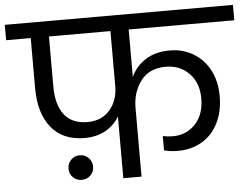

<svg xmlns="http://www.w3.org/2000/svg" viewBox="-79 -806 1143 871"><g transform="rotate(-5 492.5 -370.0)"><path d="M531 -670V-454Q553 -502 598 -530.5Q643 -559 708 -559Q768 -559 815.5 -530.5Q863 -502 889.5 -451Q916 -400 916 -334Q916 -262 889 -209.5Q862 -157 814.5 -129.5Q767 -102 707 -102Q670 -102 643 -110V-175Q665 -170 688 -170Q751 -170 791.5 -213.5Q832 -257 832 -330Q832 -401 790 -444Q748 -487 684 -487Q608 -487 569.5 -435.5Q531 -384 531 -313V0H448V-281Q424 -241 384 -219Q344 -197 290 -197Q190 -197 137.5 -262.5Q85 -328 85 -441V-670H-27V-740H1012V-670ZM448 -670H168V-441Q168 -359 203 -313.5Q238 -268 309 -268Q374 -268 411 -311.5Q448 -355 448 -419ZM316 -64Q316 -41 300 -25Q284 -9 260 -9Q236 -9 220 -25Q204 -41 204 -64Q204 -88 220 -104.5Q236 -121 260 -121Q284 -121 300 -104.5Q316 -88 316 -64Z"/></g></svg>

Font: DVN-Poppins
Style: Regular
Weight: 400
Designer: Ninad Kale (Devanagari), Jonny Pinhorn (Latin)
Foundry: Indian Type Foundry
Version: 4.004